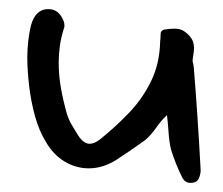

<svg xmlns="http://www.w3.org/2000/svg" viewBox="-20 -402 491 422"><path d="M399 0Q386 0 380 -13Q373 -27 367 -42Q361 -57 356 -73Q352 -89 350.5 -111Q349 -133 347 -149Q335 -138 323 -121Q311 -104 299 -94Q267 -71 237 -51.5Q207 -32 175 -32Q147 -32 122 -47Q97 -62 81 -90Q66 -114 57 -146.5Q48 -179 44 -213.5Q40 -248 40 -276Q40 -293 42 -311Q44 -329 48 -346Q58 -382 86 -382Q105 -382 115 -365.5Q125 -349 120 -338Q114 -319 111.5 -300.5Q109 -282 109 -264Q109 -236 114 -208Q119 -180 127 -152Q131 -139 138 -127Q145 -115 152 -104Q164 -86 177 -86Q187 -86 199 -95Q234 -123 264 -154.5Q294 -186 312.5 -224.5Q331 -263 332 -311Q333 -319 333 -327Q333 -335 341 -337Q352 -339 363.5 -339Q375 -339 382 -335Q394 -328 401 -317Q408 -306 406 -289Q404 -276 403.5 -271.5Q403 -267 404 -264.5Q405 -262 406 -253Q415 -142 421 -28Q421 -18 416.5 -9Q412 0 399 0Z"/></svg>

Font: Mynerve
Style: Regular
Weight: 400
Designer: Carolina Short
Foundry: Carolina Short
Version: Version 1.000; ttfautohint (v1.8.4.7-5d5b)